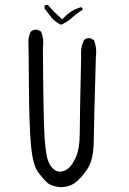

<svg xmlns="http://www.w3.org/2000/svg" viewBox="-20 -800 540 804"><path d="M325.7 -758.8Q325.7 -759.8 325.7 -761.7Q325.7 -765.6 321.3 -770Q280.3 -760.7 246.1 -724.6L240.7 -718.8Q221.2 -736.3 211.4 -746.1Q193.4 -764.2 180.2 -779.8L167 -777.8L166.5 -776.9V-764.6L195.8 -726.1Q212.9 -707.5 234.9 -696.3Q258.8 -705.6 280 -724.6Q301.3 -743.7 325.7 -758.8ZM99.1 -628.9Q99.1 -627.4 99.1 -619.6Q100.1 -598.6 101.1 -437.7Q102.1 -276.9 109.6 -193.1Q117.2 -109.4 138.7 -80.6Q160.6 -50.3 178.2 -34.7Q194.8 -20 232.9 -16.1Q269 -16.1 293.5 -34.2Q319.3 -52.7 345.5 -91.6Q371.6 -130.4 372.6 -208.5Q373.5 -286.1 381.3 -558.1Q382.8 -570.3 382.8 -581.5Q382.8 -608.9 373.5 -631.8L357.9 -640.1Q356.4 -640.6 355 -640.6Q340.8 -640.6 332 -632.3Q319.3 -607.9 319.3 -578.1Q319.3 -571.3 319.8 -564Q314 -307.6 314 -242.2Q314 -174.8 295.4 -136.7Q276.9 -97.2 252 -85.9Q240.7 -81.1 231 -81.1Q214.8 -81.1 201.2 -94.7Q187 -108.9 179.2 -133.3Q171.4 -157.7 166.5 -227.5Q161.6 -297.4 159.7 -598.6V-599.1Q161.1 -610.4 161.1 -620.6Q161.1 -645.5 151.9 -668L136.2 -675.3Q134.3 -675.8 130.4 -675.8Q126.5 -675.8 120.8 -674.1Q115.2 -672.4 109.9 -668.5Q99.1 -650.9 99.1 -628.9Z"/></svg>

Font: NaikaiFont
Style: Light
Weight: 300
Version: Version 1.89